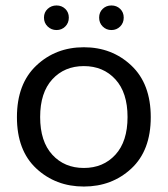

<svg xmlns="http://www.w3.org/2000/svg" viewBox="-20 -675 614 703"><path d="M113 -435Q184 -502 287 -502Q390 -502 461 -435Q532 -368 532 -246Q532 -124 461 -58Q390 8 287 8Q184 8 113 -58Q42 -124 42 -246Q42 -368 113 -435ZM402.5 -384.5Q358 -433 287 -433Q216 -433 171.5 -384.5Q127 -336 127 -246.5Q127 -157 171.5 -108.5Q216 -60 287 -60Q358 -60 402.5 -108.5Q447 -157 447 -246.5Q447 -336 402.5 -384.5ZM187 -565Q168 -565 154.5 -578Q141 -591 141 -610.5Q141 -630 154.5 -642.5Q168 -655 187 -655Q206 -655 219 -642.5Q232 -630 232 -610.5Q232 -591 219 -578Q206 -565 187 -565ZM388 -565Q369 -565 356 -578Q343 -591 343 -610.5Q343 -630 356 -642.5Q369 -655 388 -655Q407 -655 420 -642.5Q433 -630 433 -610.5Q433 -591 420 -578Q407 -565 388 -565Z"/></svg>

Font: Merge One
Style: Regular
Weight: 400
Designer: Kosal Sen
Foundry: Philatype
Version: Version 1.001